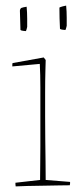

<svg xmlns="http://www.w3.org/2000/svg" viewBox="-20 -661 294 685"><path d="M36 4Q35 0 35 -9L123 -19Q123 -38 123.5 -71.5Q124 -105 124 -139Q124 -173 124 -193Q124 -224 124 -265Q124 -306 124 -350Q124 -394 122 -433L24 -424Q24 -427 24 -430.5Q24 -434 25 -436L136 -456L143 -447L142 -409Q141 -375 141 -328.5Q141 -282 141 -248Q141 -210 141.5 -166.5Q142 -123 142.5 -84Q143 -45 143 -19L230 -12Q230 -10 230 -6.5Q230 -3 229 0Q216 0 190 0.5Q164 1 134 1.5Q104 2 77.5 2.5Q51 3 36 4ZM194 -558Q193 -578 192.5 -596Q192 -614 192 -634Q195 -636 204.5 -638.5Q214 -641 216 -641Q218 -620 218 -598Q218 -576 218 -569Q218 -568 216 -561Q214 -554 213 -554Q211 -554 203.5 -555Q196 -556 194 -558ZM53 -554 51 -623Q51 -627 54 -631Q55 -633 64 -635Q73 -637 75 -637Q77 -616 77 -594Q77 -572 77 -565Q77 -564 75 -557Q73 -550 72 -550Q70 -550 62.5 -551Q55 -552 53 -554Z"/></svg>

Font: Labrada Thin
Style: Regular
Weight: 100
Designer: Mercedes Jáuregui
Foundry: Omnibus-Type Team
Version: Version 1.000; ttfautohint (v1.8.4.7-5d5b)